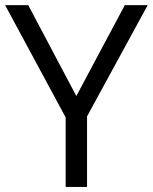

<svg xmlns="http://www.w3.org/2000/svg" viewBox="-20 -734 600 754"><path d="M279.8 -356.9 470.2 -713.9H560.1L321.8 -276.9V0H237.8V-272.9L0 -713.9H90.8Z"/></svg>

Font: HunimalSansv1.5
Style: Regular
Weight: 400
Foundry: Ascender Corporation
Version: Version 1.10